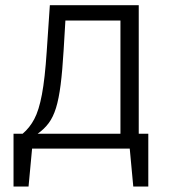

<svg xmlns="http://www.w3.org/2000/svg" viewBox="-20 -558 655 721"><path d="M30.8 -55.9H65.1Q91.3 -77.9 108.7 -110.8Q126.2 -143.6 137.4 -203.1Q148.7 -262.6 155.4 -364.1L167.2 -538.5H501V-55.9H536.9V142.6H480.5L467.2 0H100.5L87.2 142.6H30.8ZM432.3 -481H225.6L219 -370.3Q214.4 -292.8 207.7 -240Q201 -187.2 190.3 -152.6Q179.5 -117.9 162.8 -95.6Q146.2 -73.3 121.5 -55.9H432.3Z"/></svg>

Font: Fira Code Light
Style: Regular
Weight: 300
Monospace: yes
Designer: Carrois Corporate, Edenspiekermann AG, Nikita Prokopov
Foundry: Carrois Corporate, Edenspiekermann AG, Nikita Prokopov
Version: Version 6.000; ttfautohint (v1.8.2) -l 8 -r 50 -G 200 -x 14 